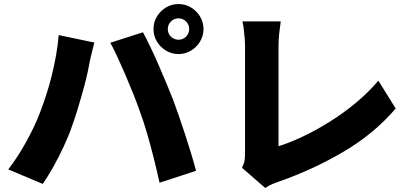

<svg xmlns="http://www.w3.org/2000/svg" viewBox="-20 -876 2040 952"><path d="M812 -732Q812 -710 827.5 -694.5Q843 -679 865 -679Q887 -679 902.5 -694.5Q918 -710 918 -732Q918 -754 902.5 -769.5Q887 -785 865 -785Q843 -785 827.5 -769.5Q812 -754 812 -732ZM741 -732Q741 -766 758 -794Q775 -822 803 -839Q831 -856 865 -856Q899 -856 927 -839Q955 -822 972 -794Q989 -766 989 -732Q989 -698 972 -670Q955 -642 927 -625Q899 -608 865 -608Q831 -608 803 -625Q775 -642 758 -670Q741 -698 741 -732ZM178 -317Q195 -361 210 -407.5Q225 -454 237 -503Q249 -552 258 -602Q267 -652 271 -702L448 -665Q444 -649 438 -626.5Q432 -604 427.5 -583Q423 -562 421 -550Q416 -522 407 -485Q398 -448 386.5 -408Q375 -368 363 -328.5Q351 -289 339 -256Q322 -206 297 -152Q272 -98 244.5 -49Q217 0 192 36L21 -36Q68 -97 110 -173Q152 -249 178 -317ZM672 -328Q658 -368 639.5 -414Q621 -460 601 -506.5Q581 -553 562 -594Q543 -635 527 -664L689 -716Q705 -686 725.5 -643.5Q746 -601 766.5 -553.5Q787 -506 806 -461Q825 -416 838 -382Q850 -350 865.5 -305.5Q881 -261 897 -212Q913 -163 927.5 -115.5Q942 -68 952 -29L771 30Q757 -34 741.5 -95.5Q726 -157 709 -215.5Q692 -274 672 -328Z M1180 -44Q1191 -67 1193 -83Q1195 -99 1195 -118Q1195 -139 1195 -177Q1195 -215 1195 -264Q1195 -313 1195 -366.5Q1195 -420 1195 -472.5Q1195 -525 1195 -569.5Q1195 -614 1195 -644Q1195 -666 1193 -689Q1191 -712 1188.5 -733Q1186 -754 1182 -770H1372Q1367 -736 1364 -706.5Q1361 -677 1361 -644Q1361 -618 1361 -583.5Q1361 -549 1361 -509.5Q1361 -470 1361 -428Q1361 -386 1361 -345Q1361 -304 1361 -267Q1361 -230 1361 -200Q1361 -170 1361 -151Q1416 -168 1481.5 -199Q1547 -230 1615 -272.5Q1683 -315 1745 -366.5Q1807 -418 1856 -476L1942 -338Q1836 -214 1685.5 -125Q1535 -36 1364 24Q1353 28 1334.5 35Q1316 42 1295 56Z"/></svg>

Font: Noto Sans JP Thin Black
Style: Regular
Weight: 900
Version: Version 2.004-H2;hotconv 1.0.118;makeotfexe 2.5.65603